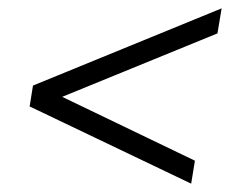

<svg xmlns="http://www.w3.org/2000/svg" viewBox="-20 -502 601 460"><path d="M438 -62 51 -247 59 -297 511 -482 501 -422 129 -270 447 -117Z"/></svg>

Font: Spectral
Style: Bold Italic
Weight: 700
Italic angle: -10°
Designer: Jean-Baptiste Levee
Foundry: Production Type
Version: Version 2.001